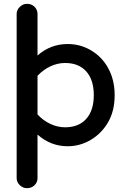

<svg xmlns="http://www.w3.org/2000/svg" viewBox="-20 -746 656 1003"><path d="M67 185V-673Q67 -694 83.5 -710Q100 -726 121 -726Q145 -726 160.5 -710.5Q176 -695 176 -673V-456Q244 -516 333 -516Q398 -516 452 -485Q512 -451 545.5 -389.5Q579 -328 579 -249Q579 -167 545 -108Q511 -49 454.5 -15.5Q398 18 333 18Q245 18 176 -43V185Q176 206 160.5 221.5Q145 237 121 237Q99 237 83 221Q67 205 67 185ZM320 -81Q391 -81 430.5 -125Q470 -169 470 -249Q470 -329 430.5 -373Q391 -417 320 -417Q281 -417 243.5 -399.5Q206 -382 176 -350V-148Q206 -116 243.5 -98.5Q281 -81 320 -81Z"/></svg>

Font: 寒蝉全圆体 Bold
Style: Regular
Weight: 700
Designer: Warren2060
      Designed by Motoya company      

      [Varela Round]
      Joe Prince(Latin component); Avraham Cornf
Foundry: ChillType
Version: Version 3.200